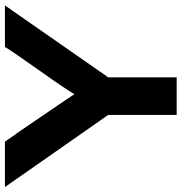

<svg xmlns="http://www.w3.org/2000/svg" viewBox="-9 -736 735 777"><g transform="rotate(-90 358.5 -347.5)"><path d="M-10 -695H174L202 -654Q204 -651 207 -648Q362 -421 366 -414Q386 -449 463 -557.5Q540 -666 557 -695H725L434 -277V0H282V-277Z"/></g></svg>

Font: Coval
Style: Heavy
Weight: 900
Foundry: Context Ltd
Version: Version 001.000